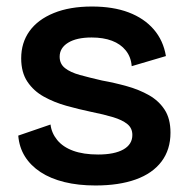

<svg xmlns="http://www.w3.org/2000/svg" viewBox="-20 -556 577 589"><path d="M273 13Q220 13 177.5 2.5Q135 -8 104.5 -28Q74 -48 56.5 -76Q39 -104 36 -140L135 -174Q138 -148 155.5 -126.5Q173 -105 204.5 -93.5Q236 -82 281 -82Q331 -82 358.5 -97.5Q386 -113 386 -142Q386 -163 370.5 -175.5Q355 -188 327 -196.5Q299 -205 259 -213Q221 -221 183.5 -231.5Q146 -242 114.5 -259.5Q83 -277 64 -305.5Q45 -334 45 -377Q45 -425 70.5 -460.5Q96 -496 145 -516Q194 -536 262 -536Q327 -536 374.5 -518Q422 -500 451.5 -466Q481 -432 489 -384L384 -353Q382 -381 366 -401Q350 -421 323.5 -431Q297 -441 261 -441Q215 -441 189 -425Q163 -409 163 -382Q163 -360 179.5 -347Q196 -334 225 -326Q254 -318 293 -309Q332 -302 369.5 -291.5Q407 -281 437 -264Q467 -247 485 -219.5Q503 -192 503 -149Q503 -97 475.5 -60.5Q448 -24 396.5 -5.5Q345 13 273 13Z"/></svg>

Font: Bricolage Grotesque 20pt SemiBold
Style: Regular
Weight: 600
Version: Version 1.001;gftools[0.9.33.dev8+g029e19f]